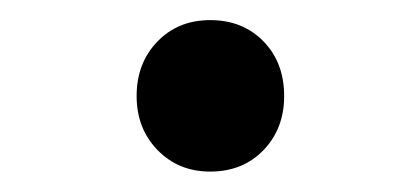

<svg xmlns="http://www.w3.org/2000/svg" viewBox="-20 -371 416 190"><path d="M188 -201.2Q156.7 -201.2 136 -222.4Q115.2 -243.7 115.2 -275.9Q115.2 -308.6 135.7 -329.8Q156.2 -351.1 188 -351.1Q220.2 -351.1 240.7 -330.1Q261.2 -309.1 261.2 -275.9Q261.2 -243.7 240.7 -222.4Q220.2 -201.2 188 -201.2Z"/></svg>

Font: Apfel Grotezk Mittel
Style: Regular
Weight: 500
Designer: Luigi Gorlero
Foundry: © 2023, Luigi Gorlero & Collletttivo
Version: Version 2.000;Glyphs 3.2 (3217)